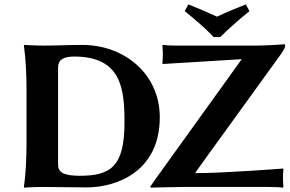

<svg xmlns="http://www.w3.org/2000/svg" viewBox="-20 -853 1321 876"><path d="M175 -645C141 -645 91 -648 91 -648L89 -645C97 -588 101 -520 101 -445V-200C101 -125 97 -54 89 0L90 3C90 3 140 0 175 0C253 0 287 2 374 2C515 2 709 -72 709 -318C709 -515 548 -648 356 -648C285 -648 246 -645 175 -645ZM871 -63C871 -67 874 -69 1251 -591C1271 -619 1281 -634 1281 -645C1281 -649 1280 -651 1275 -651C1259 -649 1180 -645 1149 -645H784C762 -645 739 -646 723 -648L721 -645C722 -631 723 -617 723 -607C723 -597 722 -572 721 -564L723 -561C723 -561 1082 -583 1083 -583L691 -38C685 -30 676 -15 665 -1L668 3C668 3 787 0 817 0H1200C1236 0 1255 1 1271 3L1273 0C1272 -14 1271 -28 1271 -38C1271 -48 1272 -73 1273 -81L1271 -84C1271 -84 1002 -63 871 -63ZM245 -101V-545C245 -580 269 -595 318 -595C534 -595 548 -448 548 -294C548 -92 484 -51 343 -51C267 -51 245 -69 245 -101ZM823 -802C868 -766 916 -725 955 -684H985C1024 -723 1073 -766 1118 -802L1102 -833C1056 -815 1012 -797 970 -777C927 -797 885 -815 839 -833Z"/></svg>

Font: Libertinus Sans
Style: Bold
Weight: 700
Designer: Philipp H. Poll, Khaled Hosny
Foundry: Caleb Maclennan
Version: Version 7.050;RELEASE